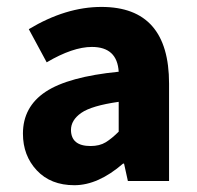

<svg xmlns="http://www.w3.org/2000/svg" viewBox="-20 -528 574 560"><path d="M187 -148.9Q187.5 -102.1 244.1 -102.1Q270.5 -102.1 288.3 -113Q306.2 -124 326.2 -144V-231Q247.1 -219.7 217 -198.7Q187 -177.7 187 -148.9ZM46.9 -138.2Q46.9 -216.3 113 -260.3Q179.2 -304.2 326.2 -318.8Q321.8 -391.1 248 -391.1Q192.4 -391.1 116.2 -346.2L64 -442.9Q171.9 -507.8 275.9 -507.8Q473.1 -507.8 473.1 -284.2V0H353L341.8 -50.8H338.9Q266.1 12.2 197 12.2Q127.9 12.2 87.4 -31Q46.9 -74.2 46.9 -138.2Z"/></svg>

Font: SourceSansPro-Bold
Style: Bold
Weight: 700
Designer: Paul D. Hunt
Foundry: Adobe Systems Incorporated
Version: Version 1.050;PS Version 1.000;hotconv 1.0.70;makeotf.lib2.5